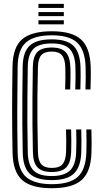

<svg xmlns="http://www.w3.org/2000/svg" viewBox="-20 -972 532 1001"><path d="M250 9.2Q142.5 9.2 95 -33.8Q47.5 -76.8 45.5 -175.8Q43.5 -280.8 43.2 -388Q43 -495.2 45.2 -625.5Q47 -726.8 96.1 -767.9Q145.2 -809 249.8 -809Q355.5 -809 402.5 -766.2Q449.5 -723.5 452.8 -624.8Q453.8 -596.2 453.2 -565Q452.8 -533.8 451.8 -505.5H425.5Q426.5 -533.8 426.9 -565Q427.2 -596.2 426.2 -623.8Q423.2 -712 382.1 -750Q341 -788 249.8 -788Q158.8 -788 116 -751.1Q73.2 -714.2 72 -624.8Q70.2 -507.5 70 -395.8Q69.8 -284 72 -176.8Q73.8 -85.2 117.1 -48.5Q160.5 -11.8 250 -11.8Q343.8 -11.8 385.5 -50Q427.2 -88.2 430.2 -176.8Q431.2 -203 431.1 -235.4Q431 -267.8 430 -297H456.5Q457.8 -264.2 457.6 -232.8Q457.5 -201.2 456.8 -175.8Q453.8 -76.8 405.9 -33.8Q358 9.2 250 9.2ZM250 -33Q170.2 -33 135.1 -66.4Q100 -99.8 98.5 -176.8Q96.8 -257.5 96.4 -327.8Q96 -398 96.5 -469.4Q97 -540.8 98.2 -624.8Q99.5 -701.5 134.9 -734.1Q170.2 -766.8 249.8 -766.8Q329.5 -766.8 363.4 -732.6Q397.2 -698.5 399.8 -622.8Q400.8 -598.8 400.4 -572.4Q400 -546 399 -505.5H372.5Q373.8 -550.8 373.9 -576.1Q374 -601.5 373.2 -622.5Q371.5 -685.5 344.4 -715.5Q317.2 -745.5 249.8 -745.5Q182.5 -745.5 154.1 -716.8Q125.8 -688 124.8 -623.8Q123.8 -543 123 -472.8Q122.2 -402.5 122.6 -331.6Q123 -260.8 124.8 -177.5Q126.2 -112.2 154.9 -83.2Q183.5 -54.2 250 -54.2Q311.8 -54.2 343 -81.5Q374.2 -108.8 377.2 -178.5Q378.2 -200 378.2 -235Q378.2 -270 377.2 -297H403.8Q404.5 -268.8 404.6 -235.9Q404.8 -203 403.8 -177.8Q400.8 -100.8 365.2 -66.9Q329.8 -33 250 -33ZM250 -75.2Q198.5 -75.2 175.6 -99.4Q152.8 -123.5 151.5 -177.5Q149.8 -254.8 149.2 -325Q148.8 -395.2 149.2 -467.6Q149.8 -540 151.2 -623.8Q152.2 -677 174.6 -700.6Q197 -724.2 249.8 -724.2Q299.5 -724.2 322.2 -700.4Q345 -676.5 347 -621Q348 -595.5 347.5 -564.2Q347 -533 346 -505.5H319.5Q320.8 -537.5 321 -566.2Q321.2 -595 320.5 -621Q319 -664.5 302.9 -683.9Q286.8 -703.2 249.8 -703.2Q212.8 -703.2 195.8 -684.9Q178.8 -666.5 177.8 -622.8Q175.8 -545.8 175.1 -474.8Q174.5 -403.8 175.1 -331.5Q175.8 -259.2 177.8 -178.5Q178.8 -134.2 195.8 -115.4Q212.8 -96.5 250 -96.5Q290.2 -96.5 306.6 -116.6Q323 -136.8 324.5 -179.5Q325.5 -205.2 325.4 -237.1Q325.2 -269 324.2 -297H350.8Q351.8 -269 351.9 -236.8Q352 -204.5 351 -179.5Q349 -124.8 326 -100Q303 -75.2 250 -75.2ZM180.5 -930.8V-952H312.8V-930.8ZM180.5 -887.8V-909.2H312.8V-887.8ZM180.5 -845V-866.5H312.8V-845Z"/></svg>

Font: Big Shoulders Inline Text ExtraBold
Style: Regular
Weight: 800
Designer: Patric King
Foundry: XO Type Co
Version: Version 1.000